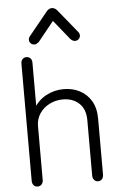

<svg xmlns="http://www.w3.org/2000/svg" viewBox="-64 -1040 680 1094"><g transform="rotate(-5 275.5 -493.0)"><path d="M106 10Q92 10 83.5 0Q75 -10 75 -25V-696Q75 -711 83.5 -720.5Q92 -730 106 -730Q121 -730 129.5 -720.5Q138 -711 138 -696V-412L126 -430Q154 -480 201 -505Q248 -530 302 -530Q352 -530 393 -509Q434 -488 458.5 -447Q483 -406 483 -344V-25Q483 -10 474.5 0Q466 10 452 10Q438 10 429.5 0Q421 -10 421 -25V-342Q421 -405 385 -438.5Q349 -472 292 -472Q251 -472 215.5 -454Q180 -436 159 -404.5Q138 -373 138 -332V-25Q138 -10 129.5 0Q121 10 106 10ZM159 -798Q146 -798 137.5 -806.5Q129 -815 129 -828Q129 -832 130.5 -836.5Q132 -841 135 -845L244 -979Q251 -988 259 -992Q267 -996 275 -996Q282 -996 290.5 -992Q299 -988 306 -979L415 -845Q418 -841 419.5 -836.5Q421 -832 421 -828Q421 -815 412 -806.5Q403 -798 391 -798Q383 -798 376.5 -802Q370 -806 365 -811L256 -946H294L185 -811Q180 -806 173 -802Q166 -798 159 -798Z"/></g></svg>

Font: National Park Light
Style: Regular
Weight: 300
Designer: Andrea Herstowski, Ben Hoepner
Version: Version 1.009